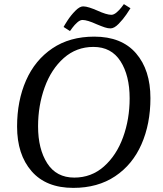

<svg xmlns="http://www.w3.org/2000/svg" viewBox="-20 -898 790 933"><path d="M63 -283Q63 -408 106.5 -507Q150 -606 234.5 -663Q319 -720 438 -720Q571 -720 641 -639Q711 -558 711 -421Q711 -296 667.5 -197Q624 -98 539.5 -41.5Q455 15 336 15Q204 15 133.5 -66Q63 -147 63 -283ZM610 -420Q610 -531 565.5 -600.5Q521 -670 434 -670Q351 -670 290 -616Q229 -562 197 -473.5Q165 -385 165 -284Q165 -174 209.5 -104.5Q254 -35 341 -35Q424 -35 485 -89Q546 -143 578 -231Q610 -319 610 -420ZM384 -867Q397 -867 415.5 -861Q434 -855 452 -847Q498 -826 521 -826Q533 -826 546.5 -837.5Q560 -849 569.5 -861.5Q579 -874 582 -878L614 -858Q610 -851 594 -827.5Q578 -804 556.5 -782Q535 -760 517 -760Q504 -760 489 -765Q474 -770 450 -780Q404 -801 381 -801Q369 -801 355.5 -789Q342 -777 332.5 -764Q323 -751 320 -747L289 -767Q293 -775 308.5 -799Q324 -823 345.5 -845Q367 -867 384 -867Z"/></svg>

Font: Andada Pro
Style: Italic
Weight: 400
Italic angle: -7°
Designer: Carolina Giovagnoli
Foundry: Huerta Tipografica
Version: Version 3.005; ttfautohint (v1.8.4)